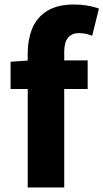

<svg xmlns="http://www.w3.org/2000/svg" viewBox="-20 -832 459 852"><path d="M123 -706Q144 -756 190 -784Q236 -812 308 -812Q369 -812 419 -794L389 -673Q362 -685 331 -685Q265 -685 265 -602V0H103V-598Q103 -655 123 -706ZM27 -558 113 -564H369V-437H27Z"/></svg>

Font: Merged Yaku Han JP ExtraBold
Style: Regular
Weight: 800
Designer: Ryoko NISHIZUKA 西塚涼子 (kana, bopomofo & ideographs); Paul D. Hunt (Latin, Greek & Cyrillic); Sandoll Communications 산돌커뮤니
Foundry: Adobe
Version: Version 2.004